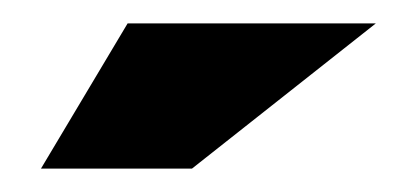

<svg xmlns="http://www.w3.org/2000/svg" viewBox="-20 -700 341 164"><path d="M15 -556H144L301 -680H89Z"/></svg>

Font: LT Wave Black
Style: Regular
Weight: 900
Designer: Daniel Lyons
Version: Version 2.5 (Glyphs App)